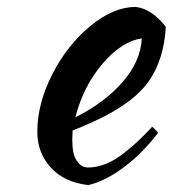

<svg xmlns="http://www.w3.org/2000/svg" viewBox="-20 -491 495 550"><path d="M455.1 -414.1Q452.1 -365.2 439.5 -326.4Q426.8 -287.6 406.2 -258.3Q385.7 -229 352.3 -203.6Q318.8 -178.2 280.5 -158.4Q242.2 -138.7 188 -117.2Q188 -113.3 187.5 -104.2Q187 -95.2 187 -90.8Q187 -70.8 190.2 -54.4Q193.4 -38.1 204.3 -24.7Q215.3 -11.2 232.9 -11.2Q258.3 -11.2 284.7 -22.2Q311 -33.2 336.7 -53.7Q362.3 -74.2 378.4 -89.6Q394.5 -105 416 -127.9Q425.8 -119.6 433.1 -110.8Q388.2 -51.8 334.5 -11.7Q280.8 28.3 232.9 39.1Q165 31.7 126 -10.5Q86.9 -52.7 86.9 -113.8Q86.9 -193.8 129.6 -277.8Q172.4 -361.8 238.8 -416.5Q305.2 -471.2 369.1 -471.2Q415 -465.3 455.1 -414.1ZM386.2 -380.9Q330.1 -373.5 274.7 -309.6Q219.2 -245.6 195.8 -154.8Q278.8 -196.3 330.8 -255.6Q382.8 -314.9 386.2 -380.9Z"/></svg>

Font: Kaushan Script
Style: Regular
Weight: 400
Designer: Pablo Impallari
Foundry: Pablo Impallari
Version: Version 1.002